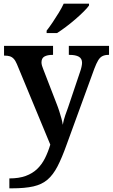

<svg xmlns="http://www.w3.org/2000/svg" viewBox="-20 -786 614 1046"><path d="M31 186Q83 186 120 172.5Q157 159 182.5 134.5Q208 110 225 76Q242 42 254 2L72 -437Q64 -456 54.5 -466Q45 -476 33 -479.5Q21 -483 5 -483H2V-536H269V-487H266Q238 -487 222 -478Q206 -469 206 -446Q206 -438 209 -427.5Q212 -417 216 -408L286 -227Q296 -202 303 -180Q310 -158 315 -139.5Q320 -121 322 -106Q326 -130 335.5 -158Q345 -186 351 -201L417 -397Q421 -408 424 -421.5Q427 -435 427 -444Q427 -467 409.5 -477Q392 -487 359 -487H355V-536H574V-487H570Q552 -487 538.5 -480.5Q525 -474 515 -457.5Q505 -441 494 -412L343 2Q317 75 293 121Q269 167 238.5 193Q208 219 162 229.5Q116 240 45 240H31ZM234 -619Q249 -638 266.5 -664Q284 -690 300.5 -717Q317 -744 327 -766H465V-756Q456 -743 436 -723Q416 -703 390.5 -681Q365 -659 339 -639.5Q313 -620 291 -606H234Z"/></svg>

Font: Noto Serif Gujarati SemiBold
Style: Regular
Weight: 600
Version: Version 2.102